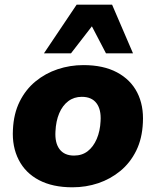

<svg xmlns="http://www.w3.org/2000/svg" viewBox="-20 -786 663 817"><path d="M288 11Q204 11 146 -19.5Q88 -50 59.5 -106Q31 -162 35 -234Q38 -302 63.5 -353.5Q89 -405 131 -439.5Q173 -474 225.5 -491.5Q278 -509 335 -509Q420 -509 478 -478Q536 -447 564 -392Q592 -337 588 -264Q585 -196 559.5 -144.5Q534 -93 492 -58.5Q450 -24 398 -6.5Q346 11 288 11ZM295 -124Q329 -124 353 -142.5Q377 -161 391.5 -194.5Q406 -228 408 -271Q411 -320 390.5 -347Q370 -374 328 -374Q295 -374 270.5 -355.5Q246 -337 232 -304Q218 -271 216 -227Q213 -178 233.5 -151Q254 -124 295 -124ZM167 -559 306 -766H457L546 -559H431L371 -674L282 -559Z"/></svg>

Font: Nunito Sans 10pt Black
Style: Italic
Weight: 900
Italic angle: -9°
Designer: Vernon Adams
Foundry: Vernon Adams
Version: Version 3.101;gftools[0.9.27]